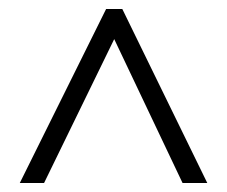

<svg xmlns="http://www.w3.org/2000/svg" viewBox="-20 -735 504 427"><path d="M24 -328H78L234 -648L386 -328H441L252 -715H216Z"/></svg>

Font: Noto Sans Armenian Condensed Light
Style: Regular
Weight: 300
Width: 3
Designer: Monotype Design Team
Foundry: Monotype Imaging Inc.
Version: Version 2.008